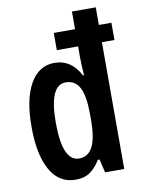

<svg xmlns="http://www.w3.org/2000/svg" viewBox="-86 -820 659 889"><g transform="rotate(-10 243.0 -375.0)"><path d="M198 10Q120 10 79 -62.5Q38 -135 38 -266Q38 -397 79 -468.5Q120 -540 194 -540Q272 -540 314 -460H319Q317 -488 316 -509.5Q315 -531 315 -546V-596H215V-677H315V-760H427V-677H486V-596H427V0H337L322 -63H314Q291 -26 264.5 -8Q238 10 198 10ZM230 -84Q273 -84 294 -124.5Q315 -165 315 -252V-275Q315 -362 294.5 -402Q274 -442 229 -442Q152 -442 152 -266Q152 -84 230 -84Z"/></g></svg>

Font: Noto Sans Khmer UI ExtraCondensed SemiBold
Style: Regular
Weight: 600
Width: 2
Designer: Danh Hong and the Monotype Design Team
Foundry: Monotype Imaging Inc.
Version: Version 2.002; ttfautohint (v1.8.4.7-5d5b)